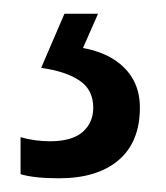

<svg xmlns="http://www.w3.org/2000/svg" viewBox="-20 -20 242 280"><path d="M184 137Q184 187 153 213.5Q122 240 66 240Q48 240 34 238.5Q20 237 10 234V180Q20 183 31 184.5Q42 186 53 186Q85 186 100.5 172.5Q116 159 116 137Q116 111 96 97.5Q76 84 40 79L74 0H123L101 50Q128 55 146.5 67Q165 79 174.5 96.5Q184 114 184 137Z"/></svg>

Font: Noto Sans Arabic ExtraCondensed
Style: Regular
Weight: 400
Width: 2
Designer: Monotype Design Team, Nadine Chahine, Nizar Qandah and Khaled Hosny
Foundry: Monotype Imaging Inc.
Version: Version 2.012